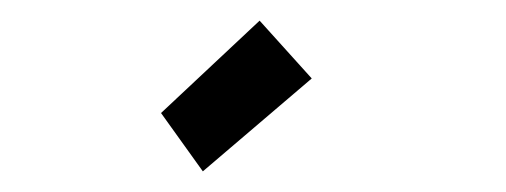

<svg xmlns="http://www.w3.org/2000/svg" viewBox="-20 -728 490 186"><path d="M176.5 -562 136 -618.5 231.5 -708 282 -652Z"/></svg>

Font: Trispace Condensed Medium
Style: Regular
Weight: 500
Width: 3
Designer: Tyler Finck
Foundry: Etcetera Type Company
Version: Version 1.210; ttfautohint (v1.8.3)